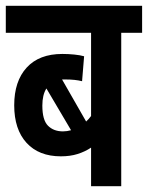

<svg xmlns="http://www.w3.org/2000/svg" viewBox="-20 -642 510 662"><path d="M470 -529H398V0H294V-133Q273 -119 247.5 -111Q222 -103 190 -103Q114 -103 71.5 -149.5Q29 -196 29 -279Q29 -362 72 -409Q115 -456 195 -456Q215 -456 235.5 -454Q256 -452 270 -448L263 -362Q239 -368 207 -368Q200 -368 194 -368L277 -223Q286 -231 294 -242V-529H0V-622H470ZM126 -278Q126 -228 145.5 -208.5Q165 -189 197 -189Q211 -189 225 -193L140 -337Q126 -315 126 -278Z"/></svg>

Font: Noto Sans ExtraCondensed SemiBold
Style: Italic
Weight: 600
Width: 2
Italic angle: -12°
Designer: Monotype Design Team
Foundry: Monotype Imaging Inc.
Version: Version 2.013; ttfautohint (v1.8.4.7-5d5b)